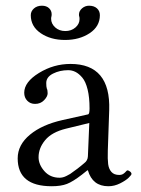

<svg xmlns="http://www.w3.org/2000/svg" viewBox="-20 -643 494 673"><path d="M330.1 -589.8Q330.1 -550.3 294.2 -526.6Q258.3 -502.9 208 -502.9Q157.7 -502.9 122.8 -526.6Q87.9 -550.3 87.9 -589.8Q87.9 -603.5 98.9 -613.3Q109.9 -623 127 -623Q142.6 -623 151.9 -614.3Q161.1 -605.5 161.1 -592.8Q161.1 -587.9 160.2 -585Q159.2 -582 159.2 -577.1Q159.2 -560.1 173.3 -547.1Q187.5 -534.2 209 -534.2Q230 -534.2 244.4 -546.6Q258.8 -559.1 258.8 -576.2Q258.8 -582 257.8 -585Q256.8 -586.9 256.8 -591.8Q256.8 -604.5 267.6 -613.8Q278.3 -623 292 -623Q309.6 -623 319.8 -613.8Q330.1 -604.5 330.1 -589.8ZM293 -211.9 210.9 -191.9Q161.6 -179.7 138.4 -151.9Q115.2 -124 115.2 -91.8Q115.2 -66.4 135.5 -43.2Q155.8 -20 189 -20Q194.3 -20 200.4 -21.5Q206.5 -22.9 213.6 -26.6Q220.7 -30.3 226.1 -33.4Q231.4 -36.6 239.3 -43L251.5 -51.8Q255.4 -54.7 263.7 -61.5L274.9 -70.8Q287.6 -80.1 288.1 -95.2ZM288.1 -45.9H286.1L267.1 -30.8Q235.4 -6.3 214.6 1.7Q193.8 9.8 161.1 9.8Q42 9.8 42 -87.9Q42 -135.3 85 -170.9Q127.4 -206.1 199.2 -222.2L289.1 -242.2Q293.9 -243.7 293.9 -263.2Q293.9 -301.8 287.1 -329.3Q280.3 -356.9 268.6 -370.8Q256.8 -384.8 244.6 -390.9Q232.4 -397 219.2 -397Q189.5 -397 165.8 -385Q142.1 -373 142.1 -352.1Q142.1 -338.9 144 -333Q147 -327.1 147 -315.9Q147 -304.7 134.5 -291.7Q122.1 -278.8 103 -278.8Q86.4 -278.8 75.7 -289.8Q64.9 -300.8 64.9 -317.9Q64.9 -355.5 116.5 -387.2Q168 -418.9 227.1 -418.9Q368.2 -418.9 362.8 -256.8L357.9 -115.2Q356.9 -85 359.1 -67.9Q361.3 -50.8 370.6 -40.3Q379.9 -29.8 397.9 -29.8Q406.7 -29.8 412.6 -33.9Q418.5 -38.1 421.6 -42Q424.8 -45.9 426.8 -45.9Q430.2 -45.9 435.5 -42Q440.9 -38.1 440.9 -33.2Q440.9 -29.8 430.9 -20Q420.9 -10.3 400.9 -0.2Q380.9 9.8 359.9 9.8Q304.2 9.8 288.1 -45.9Z"/></svg>

Font: Linux Libertine Display G
Style: Regular
Weight: 400
Designer: Philipp H. Poll
Foundry: Philipp H. Poll
Version: Version 5.0.9